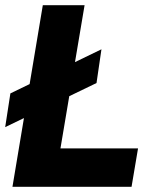

<svg xmlns="http://www.w3.org/2000/svg" viewBox="-21 -720 587 740"><path d="M-1 -230 19 -360 370 -530 351 -400ZM27 0 144 -700H305L212 -148H511L486 0Z"/></svg>

Font: Figtree ExtraBold
Style: Italic
Weight: 800
Italic angle: -9.5°
Foundry: Erik Kennedy
Version: Version 2.001;gftools[0.9.30]